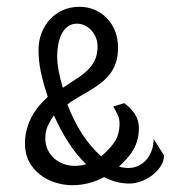

<svg xmlns="http://www.w3.org/2000/svg" viewBox="-20 -544 504 567"><path d="M464.4 -85Q464.4 -68.8 454.8 -53.7Q445.3 -38.6 430.4 -27.1Q415.5 -15.6 397.5 -8.8Q379.4 -2 362.8 -2Q342.8 -2 324 -6.8Q305.2 -11.7 287.6 -21Q242.7 2.9 193.8 2.9Q168 2.9 142.8 -5.1Q117.7 -13.2 97.9 -28.6Q78.1 -43.9 65.9 -66.9Q53.7 -89.8 53.7 -120.1Q53.7 -142.6 59.3 -162.8Q64.9 -183.1 74.2 -200.2Q83.5 -217.3 95.7 -231.7Q107.9 -246.1 121.1 -257.8Q107.9 -297.9 100.8 -330.6Q93.8 -363.3 93.8 -396.5Q93.8 -423.8 103 -447.3Q112.3 -470.7 128.4 -487.8Q144.5 -504.9 166.5 -514.4Q188.5 -523.9 214.4 -523.9Q238.8 -523.9 259.8 -514.9Q280.8 -505.9 296.1 -489.7Q311.5 -473.6 320.1 -451.7Q328.6 -429.7 328.6 -403.3Q328.6 -377.4 322 -358.4Q315.4 -339.4 304 -324.7Q292.5 -310.1 277.6 -298.6Q262.7 -287.1 246.1 -277.1Q229.5 -267.1 212.2 -257.3Q194.8 -247.6 179.2 -235.8Q196.3 -189.5 221.7 -149.9Q247.1 -110.4 278.8 -82.5Q302.7 -102.1 317.9 -124.3Q333 -146.5 333 -179.7Q333 -193.4 327.1 -205.8Q321.3 -218.3 314.5 -229.5L346.7 -239.3Q364.3 -227.5 377.2 -208.7Q390.1 -189.9 390.1 -167Q390.1 -147.5 386 -131.6Q381.8 -115.7 374 -102.1Q366.2 -88.4 355.5 -76.4Q344.7 -64.5 331.5 -52.2Q344.7 -47.9 359.4 -47.9Q374.5 -47.9 387.9 -54Q401.4 -60.1 411.6 -71.5Q421.9 -83 427.7 -98.9Q433.6 -114.7 433.6 -133.8ZM268.1 -407.2Q268.1 -420.4 263.4 -432.4Q258.8 -444.3 250.5 -453.6Q242.2 -462.9 231.2 -468.5Q220.2 -474.1 207.5 -474.1Q190.4 -474.1 179 -464.8Q167.5 -455.6 160.9 -441.2Q154.3 -426.8 151.6 -410.2Q148.9 -393.6 148.9 -378.9Q148.9 -358.4 153.1 -335.4Q157.2 -312.5 165.5 -284.7Q185.5 -298.3 204.1 -310.1Q222.7 -321.8 236.8 -335Q251 -348.1 259.5 -365.2Q268.1 -382.3 268.1 -407.2ZM234.4 -59.1Q205.1 -87.4 181.2 -124.8Q157.2 -162.1 139.2 -203.6Q129.4 -189.9 121.6 -173.3Q113.8 -156.7 113.8 -135.7Q113.8 -117.2 120.8 -102.1Q127.9 -86.9 140.1 -76.2Q152.3 -65.4 168 -59.8Q183.6 -54.2 200.7 -54.2Q209.5 -54.2 217.8 -55.4Q226.1 -56.6 234.4 -59.1Z"/></svg>

Font: RIT Kutty
Style: Bold
Weight: 700
Designer: Artist Kutty Kodungallur
Foundry: Rachana Institute of Technology
Version: 1.3.2